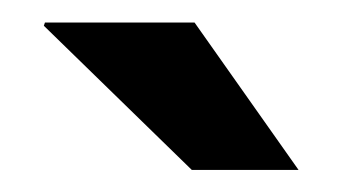

<svg xmlns="http://www.w3.org/2000/svg" viewBox="-20 -782 309 173"><path d="M249 -628.9H245.1H152.8L19.5 -758.8L20.5 -761.7H155.3Z"/></svg>

Font: Roboto Slab LO Medium
Style: Regular
Weight: 500
Designer: Google
Version: Version 2.000